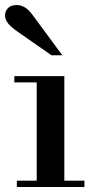

<svg xmlns="http://www.w3.org/2000/svg" viewBox="-32 -744 382 764"><path d="M114 -15V-425H224V-15ZM35 0V-25H304V0ZM25 -416V-441H224V-416ZM173 -524 38 -618Q7 -640 -2.5 -654.5Q-12 -669 -12 -682Q-12 -700 0 -712Q12 -724 34 -724Q50 -724 65.5 -715.5Q81 -707 98 -684L216 -524Z"/></svg>

Font: Libre Bodoni
Style: Regular
Weight: 400
Designer: Pablo Impallari, Rodrigo Fuenzalida
Foundry: Impallari Type
Version: Version 2.005;gftools[0.9.23]